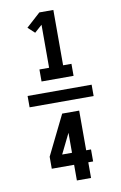

<svg xmlns="http://www.w3.org/2000/svg" viewBox="-108 -907 715 1134"><g transform="rotate(-10 250.0 -340.0)"><path d="M154 -444V-516H212V-774L167 -734L127 -771L212 -848H296V-516H346V-444ZM442 -306H58V-374H442ZM258 168V74H124V2L241 -236H343V2H372V74H343V168ZM258 2V-118L199 2Z"/></g></svg>

Font: Iosevka SS04 Extrabold
Style: Regular
Weight: 800
Monospace: yes
Designer: Belleve Invis
Foundry: Belleve Invis
Version: Version 19.0.0; ttfautohint (v1.8.4)